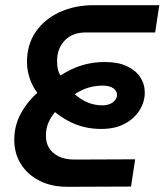

<svg xmlns="http://www.w3.org/2000/svg" viewBox="-20 -720 634 740"><path d="M241 0Q177 0 131 -24Q85 -48 60 -88.5Q35 -129 35 -181Q35 -235 59.5 -281Q84 -327 124 -362Q105 -387 94.5 -418Q84 -449 84 -481Q84 -548 117.5 -597Q151 -646 209.5 -673Q268 -700 341 -700H594L578 -595H312Q259 -595 229.5 -564Q200 -533 200 -485Q200 -470 202.5 -456Q205 -442 213 -429Q255 -456 296 -468.5Q337 -481 385 -481Q435 -481 469 -465Q503 -449 520.5 -422.5Q538 -396 538 -363Q538 -328 518.5 -296Q499 -264 461.5 -243.5Q424 -223 370 -223Q333 -223 300.5 -231.5Q268 -240 241 -255Q214 -270 192 -288Q176 -269 166.5 -247Q157 -225 157 -196Q157 -170 169 -150Q181 -130 205.5 -117.5Q230 -105 269 -105L501 -106L485 -1ZM374 -314Q400 -314 415.5 -326Q431 -338 431 -354Q431 -370 416.5 -380Q402 -390 375 -390Q349 -390 323.5 -383Q298 -376 268 -357Q293 -335 319.5 -324.5Q346 -314 374 -314Z"/></svg>

Font: MuseoModerno Thin Medium
Style: Italic
Weight: 500
Italic angle: -9°
Version: Version 1.003